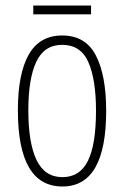

<svg xmlns="http://www.w3.org/2000/svg" viewBox="-20 -668 452 698"><path d="M366 -265Q366 10 207 10Q45 10 45 -267Q45 -400 84.5 -469.5Q124 -539 206 -539Q291 -539 328.5 -466.5Q366 -394 366 -265ZM83 -267Q83 -148 113 -86Q143 -24 207 -24Q270 -24 299.5 -83Q329 -142 329 -266Q329 -378 301.5 -441.5Q274 -505 206 -505Q141 -505 112 -443.5Q83 -382 83 -267ZM311 -648V-616H101V-648Z"/></svg>

Font: Noto Sans Tamil ExtraCondensed ExtraLight
Style: Regular
Weight: 200
Width: 2
Designer: Jelle Bosma - Monotype Design Team
Foundry: Monotype Imaging Inc.
Version: Version 2.004; ttfautohint (v1.8.4.7-5d5b)